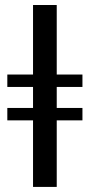

<svg xmlns="http://www.w3.org/2000/svg" viewBox="-20 -735 353 755"><path d="M109.9 0V-261.7H8.8V-310.5H109.9V-393.1H8.8V-441.9H109.9V-715.3H203.1V-441.9H304.2V-393.1H203.1V-310.5H304.2V-261.7H203.1V0Z"/></svg>

Font: Elstob 10pt Medium
Style: Regular
Weight: 500
Designer: Peter S. Baker
Version: Version 1.015